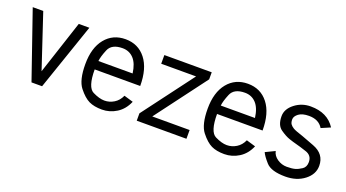

<svg xmlns="http://www.w3.org/2000/svg" viewBox="-43 -821 2158 1198"><g transform="rotate(20 1036.0 -222.0)"><path d="M400.4 -443.8 248 0H177.7L24.4 -443.8H94.2L212.9 -86.9L330.1 -443.8Z M822.8 -210.9H520.5Q520.5 -92.8 564.9 -70.8Q609.4 -48.8 643.1 -48.8Q676.8 -48.8 706.3 -66.9Q735.8 -85 751.5 -120.1L812.5 -102.1Q789.1 -46.9 744.1 -18.8Q699.2 9.3 647.5 9.3Q595.7 9.3 561.5 -7.1Q527.3 -23.4 490.7 -69.8Q454.1 -116.2 454.1 -222.2Q454.1 -331.1 504.4 -392.6Q554.7 -454.1 638.2 -454.1Q722.7 -454.1 772.7 -390.4Q822.8 -326.7 822.8 -210.9ZM751.5 -268.1Q743.2 -332 713.9 -363.5Q684.6 -395 639.6 -395Q567.4 -395 547.4 -346.4Q527.3 -297.9 524.4 -268.1Z M1212.9 -397 958.5 -58.1H1206.5V0H876.5V-48.8L1129.9 -386.2H898.4V-443.8H1212.9Z M1635.3 -210.9H1333Q1333 -92.8 1377.4 -70.8Q1421.9 -48.8 1455.6 -48.8Q1489.3 -48.8 1518.8 -66.9Q1548.3 -85 1564 -120.1L1625 -102.1Q1601.6 -46.9 1556.6 -18.8Q1511.7 9.3 1460 9.3Q1408.2 9.3 1374 -7.1Q1339.8 -23.4 1303.2 -69.8Q1266.6 -116.2 1266.6 -222.2Q1266.6 -331.1 1316.9 -392.6Q1367.2 -454.1 1450.7 -454.1Q1535.2 -454.1 1585.2 -390.4Q1635.3 -326.7 1635.3 -210.9ZM1564 -268.1Q1555.7 -332 1526.4 -363.5Q1497.1 -395 1452.1 -395Q1379.9 -395 1359.9 -346.4Q1339.8 -297.9 1336.9 -268.1Z M1970.2 -349.1Q1942.4 -396 1877 -396Q1832.5 -396 1809.1 -378.4Q1785.2 -360.4 1785.2 -339.8Q1785.2 -319.3 1793 -308.3Q1800.8 -297.4 1815.4 -288.6Q1830.1 -279.8 1881.8 -263.2L1962.4 -232.9Q2043 -202.6 2043 -124Q2043 -67.9 1991.9 -28.6Q1940.9 10.7 1866.2 10.7Q1772 10.7 1737.5 -27.8Q1703.1 -66.4 1693.8 -88.9L1755.9 -119.1Q1762.2 -88.9 1791 -69.3Q1819.8 -49.8 1854 -49.8Q1888.2 -49.8 1908.4 -55.4Q1928.7 -61 1951.4 -76.2Q1974.1 -91.3 1974.1 -124Q1974.1 -168.9 1930.2 -182.6Q1885.7 -197.3 1862.3 -203.1Q1838.9 -209 1811.8 -218.3Q1784.7 -227.5 1750.2 -251.7Q1715.8 -275.9 1715.8 -335.9Q1715.8 -383.3 1761.7 -419.2Q1807.6 -455.1 1867.2 -455.1Q1979 -455.1 2030.3 -375Z"/></g></svg>

Font: Meera
Style: Regular
Weight: 400
Designer: Hussain KH and Suresh P for Swathanthra Malayalam Computing (SMC)
Version: Version 7.0.0+20221109